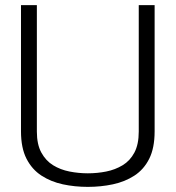

<svg xmlns="http://www.w3.org/2000/svg" viewBox="-20 -720 686 750"><path d="M62 -207V-700H124V-206Q124 -156 141.5 -124Q159 -92 187.5 -74.5Q216 -57 251.5 -50Q287 -43 323 -43Q360 -43 395 -50Q430 -57 459 -74.5Q488 -92 505 -124Q522 -156 522 -206V-700H584V-207Q584 -142 563 -100Q542 -58 505 -34Q468 -10 421 0Q374 10 323 10Q272 10 225.5 0Q179 -10 142 -34Q105 -58 83.5 -100Q62 -142 62 -207Z"/></svg>

Font: Georama Light
Style: Regular
Weight: 300
Designer: Jean-Baptiste Levee
Foundry: Production Type
Version: Version 1.000